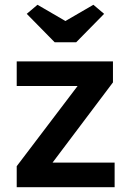

<svg xmlns="http://www.w3.org/2000/svg" viewBox="-20 -784 547 804"><path d="M50 0H460V-103H200L453 -439V-527H50V-424H305L50 -88ZM92 -726 209 -607H299L416 -726L371 -764L254 -696L137 -764Z"/></svg>

Font: Easer Grotesk Medium
Style: Regular
Weight: 500
Designer: Boardeaser, Bonnie Shaver-Troup, Thomas Jockin
Foundry: Lexend
Version: Version 1.001;Glyphs 3.1.2 (3151)